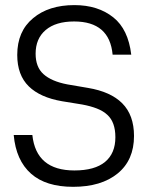

<svg xmlns="http://www.w3.org/2000/svg" viewBox="-20 -719 586 745"><path d="M100.6 -44.9Q42 -96.7 33.2 -195.3H105.5Q120.1 -57.6 268.6 -57.6Q347.7 -57.6 387.7 -90.8Q427.7 -124 427.7 -186.5Q427.7 -245.1 396.5 -273.4Q380.9 -288.1 356 -297.9Q331.1 -307.6 298.8 -313.5L220.7 -326.2Q135.7 -340.8 91.8 -383.8Q46.9 -427.7 46.9 -505.9Q46.9 -597.7 108.4 -648.4Q168.9 -699.2 268.6 -699.2Q360.4 -699.2 419.9 -651.4Q477.5 -605.5 489.3 -506.8H417Q405.3 -635.7 267.6 -635.7Q196.3 -635.7 157.2 -602.5Q118.2 -569.3 118.2 -510.7Q118.2 -459 148.4 -431.6Q179.7 -403.3 241.2 -391.6L321.3 -377.9Q409.2 -363.3 454.1 -318.4Q500 -272.5 500 -191.4Q500 -97.7 436.5 -45.9Q373 5.9 263.7 5.9Q158.2 5.9 100.6 -44.9Z"/></svg>

Font: Dinish
Style: Regular
Weight: 400
Designer: Bert Driehuis
Foundry: Playbeing
Version: Version 3.006; git-39231f3c-release